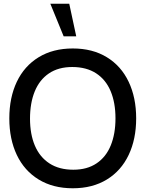

<svg xmlns="http://www.w3.org/2000/svg" viewBox="-20 -995 780 1030"><path d="M389 -800 351.5 -975H250L321.5 -800ZM30 -360Q30 -471.5 70.2 -556.2Q110.5 -641 187.5 -688Q264.5 -735 370.5 -735Q476.5 -735 553.2 -688Q630 -641 670.2 -556.2Q710.5 -471.5 710.5 -360Q710.5 -248.5 670.2 -163.8Q630 -79 553.2 -32Q476.5 15 370.5 15Q264.5 15 187.5 -32Q110.5 -79 70.2 -163.8Q30 -248.5 30 -360ZM599.5 -360Q599.5 -444 573.5 -506Q547.5 -568 495.5 -601.8Q443.5 -635.5 367.5 -635.5Q293 -635.5 242.2 -601Q191.5 -566.5 166.2 -504.2Q141 -442 141 -358.5Q141 -275 167.2 -213.5Q193.5 -152 245.5 -118.2Q297.5 -84.5 373.5 -84.5Q447.5 -84.5 498.2 -118.8Q549 -153 574.2 -215Q599.5 -277 599.5 -360Z"/></svg>

Font: Hauora SemiBold
Style: Regular
Weight: 600
Designer: Wayne Shih
Foundry: WCYS
Version: Version 1.001